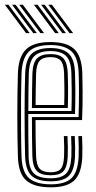

<svg xmlns="http://www.w3.org/2000/svg" viewBox="-30 -785 407 812"><path d="M184.8 7.2Q114.8 7.2 81.5 -21.5Q48.2 -50.2 45.8 -121.2Q44.5 -155.8 43.9 -201.2Q43.2 -246.8 43.2 -296.1Q43.2 -345.5 43.9 -392.5Q44.5 -439.5 45.8 -477.2Q48.8 -546.5 80.9 -576.9Q113 -607.2 183.8 -607.2Q250.8 -607.2 282.8 -578.5Q314.8 -549.8 318 -479.5Q319 -451.2 319.4 -396.2Q319.8 -341.2 317 -277.2H120.2Q120.2 -195 122.5 -126.5Q123.8 -88 137.2 -72.2Q150.8 -56.5 184.8 -56.5Q215 -56.5 227.2 -71Q239.5 -85.5 241 -125Q242.5 -158 240 -209.5H255.5Q257.8 -157.5 256.5 -124.2Q254.5 -78.8 238.6 -61.2Q222.8 -43.8 184.8 -43.8Q143.2 -43.8 125.8 -62Q108.2 -80.2 106.8 -125Q105.8 -156 105.4 -203Q105 -250 105 -290H302.2Q304.2 -348.5 304 -400Q303.8 -451.5 302.5 -479.2Q299.8 -544.2 270.5 -569.4Q241.2 -594.5 183.8 -594.5Q119.8 -594.5 91.8 -566.5Q63.8 -538.5 61.2 -476.5Q59.5 -425.2 59 -360.5Q58.5 -295.8 59 -232.5Q59.5 -169.2 61 -122.5Q63.2 -58.2 92.4 -31.9Q121.5 -5.5 184.8 -5.5Q246.2 -5.5 272.9 -31.9Q299.5 -58.2 302.5 -122Q303.2 -138.8 303 -162Q302.8 -185.2 301.5 -209.5H317Q318 -187.8 318.4 -164Q318.8 -140.2 318 -121.2Q314.8 -51.5 284.2 -22.1Q253.8 7.2 184.8 7.2ZM184.8 -18.2Q128.5 -18.2 103.5 -41.8Q78.5 -65.2 76.2 -123Q75.2 -160 74.6 -206.4Q74 -252.8 74 -301.8Q74 -350.8 74.6 -395.9Q75.2 -441 76.5 -475.2Q78.8 -534.2 104.2 -558Q129.8 -581.8 183.8 -581.8Q234.2 -581.8 259.4 -559.4Q284.5 -537 287.2 -478.5Q288.2 -455.5 288.6 -408.4Q289 -361.2 287.2 -302.8H89.5Q89.5 -251.2 89.8 -211Q90 -170.8 91 -124.2Q91.8 -73.8 112.5 -52.4Q133.2 -31 184.8 -31Q229.5 -31 249.4 -50.9Q269.2 -70.8 271.8 -123Q273.2 -157.8 270.8 -209.5H286.2Q288.8 -158 287.2 -122.5Q284.5 -64.8 261.5 -41.5Q238.5 -18.2 184.8 -18.2ZM89.8 -315.5H272.2Q273.8 -366.5 273.2 -411.2Q272.8 -456 271.8 -478Q269.5 -529.8 248.2 -549.4Q227 -569 183.8 -569Q137.5 -569 115.6 -548.1Q93.8 -527.2 91.8 -474.5Q91 -448 90.4 -403.9Q89.8 -359.8 89.8 -315.5ZM105 -328.2Q105.2 -359.8 105.6 -398.2Q106 -436.8 107 -473.8Q108.8 -519.5 126.5 -537.9Q144.2 -556.2 183.8 -556.2Q221.5 -556.2 238 -538.4Q254.5 -520.5 256.5 -477Q257.2 -459 257.8 -419Q258.2 -379 256.8 -328.2ZM120.5 -341H241.5Q242.8 -385.2 242.2 -422.9Q241.8 -460.5 241 -476.5Q239.5 -514.2 226.4 -528.9Q213.2 -543.5 183.8 -543.5Q151.5 -543.5 137.6 -527.9Q123.8 -512.2 122.5 -473Q121.8 -443.8 121.2 -411.2Q120.8 -378.8 120.5 -341ZM141 -645 51.2 -765H66.5L156.2 -645ZM80.2 -645 -9.5 -765H5.8L95.5 -645ZM110.5 -645 21 -765H36L125.8 -645ZM264 -645 174.2 -765H189.5L279.2 -645ZM203.2 -645 113.5 -765H128.8L218.5 -645ZM233.5 -645 144 -765H159L248.8 -645Z"/></svg>

Font: Big Shoulders Inline Display Medium
Style: Regular
Weight: 500
Designer: Patric King
Foundry: XO Type Co
Version: Version 1.000